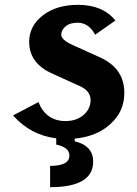

<svg xmlns="http://www.w3.org/2000/svg" viewBox="-20 -567 570 797"><path d="M188 210V121.6Q268.1 121.6 268.1 78.6Q268.1 44.4 213.4 33.2V7.3Q106.4 -6.3 34.2 -87.9L139.6 -143.1Q171.4 -64.5 252 -64.5Q302.7 -64.5 333 -95.7Q356 -119.1 356 -151.9Q356 -189.5 311.5 -209.5L194.3 -262.7Q101.1 -305.2 101.1 -393.6Q101.1 -459.5 158.7 -503.9Q214.8 -546.9 304.2 -546.9Q406.7 -546.9 459 -481.9L375 -422.9Q348.1 -472.7 302.2 -472.7Q271.5 -472.7 253.9 -459Q234.4 -443.4 234.4 -422.9Q234.4 -401.4 281.2 -380.4L395.5 -328.6Q496.1 -283.2 496.1 -181.6Q496.1 -92.8 419.9 -37.1Q366.7 1.5 290 8.3V19.5Q366.7 37.6 366.7 104Q366.7 210 188 210Z"/></svg>

Font: Klaudia
Style: Bold
Weight: 700
Designer: Wojciech Kalinowski "wmk69" (wmk69@o2.pl)
Foundry: Wojciech Kalinowski "wmk69" (wmk69@o2.pl)
Version: Version 3.1.0; 2021-05-10